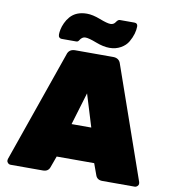

<svg xmlns="http://www.w3.org/2000/svg" viewBox="-97 -999 978 1084"><g transform="rotate(10 392.5 -457.5)"><path d="M284 -700H501Q537 -700 546 -667L769 -29Q770 -26 770 -19.5Q770 -13 763.5 -6.5Q757 0 748 0H563Q533 0 524 -25L500 -91H285L261 -25Q252 0 222 0H37Q28 0 21.5 -6.5Q15 -13 15 -19.5Q15 -26 16 -29L239 -667Q248 -700 284 -700ZM336 -286H449L392 -472ZM296 -759Q291 -750 281 -750H197Q189 -750 183.5 -755.5Q178 -761 178 -772.5Q178 -784 181.5 -801.5Q185 -819 194.5 -839.5Q204 -860 218 -876Q252 -915 314 -915Q347 -915 391 -898Q435 -881 453.5 -881Q472 -881 482 -896.5Q492 -912 502 -912H586Q605 -912 605 -892.5Q605 -873 598.5 -850.5Q592 -828 578 -803.5Q564 -779 535.5 -763Q507 -747 471.5 -747Q436 -747 392 -764Q348 -781 328.5 -781Q309 -781 296 -759Z"/></g></svg>

Font: Rubik One
Style: Regular
Weight: 400
Designer: Hubert and Fischer with Elvire Volk Leonovitch
Foundry: Hubert and Fischer with Elvire Volk Leonovitch
Version: Version 1.001